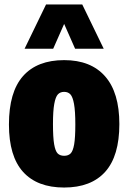

<svg xmlns="http://www.w3.org/2000/svg" viewBox="-20 -828 574 859"><path d="M20 -271Q20 -416.5 83.2 -487.8Q146.5 -559 267 -559Q386.5 -559 450.2 -486.5Q514 -414 514 -273Q514 -130 450.8 -59.5Q387.5 11 267 11Q146.5 11 83.2 -59Q20 -129 20 -271ZM317 -271Q317 -331 311.2 -362.8Q305.5 -394.5 295 -405.8Q284.5 -417 267 -417Q249.5 -417 239 -405.8Q228.5 -394.5 222.8 -363.2Q217 -332 217 -273Q217 -213.5 222.2 -182.8Q227.5 -152 238 -141.5Q248.5 -131 267 -131Q285.5 -131 296 -141.5Q306.5 -152 311.8 -182.2Q317 -212.5 317 -271ZM444 -610H316L267 -721L218 -610H90L186 -808H348Z"/></svg>

Font: Encode Sans Condensed Black
Style: Regular
Weight: 900
Width: 3
Designer: Multiple Designers
Foundry: Impallari Type
Version: Version 2.000